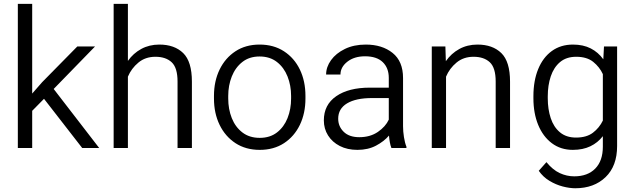

<svg xmlns="http://www.w3.org/2000/svg" viewBox="-20 -770 3303 999"><path d="M407.7 0 209 -255.9 147.5 -193.4V0H72.8V-750H147.5V-283.2L199.2 -342.3L382.3 -528.3H474.6L259.3 -307.1L496.1 0Z M645.5 -750V-453.1Q673.3 -492.7 715.1 -515.4Q756.8 -538.1 809.1 -538.1Q887.7 -538.1 933.1 -493.9Q978.5 -449.7 978.5 -345.2V0H903.8V-345.7Q903.8 -417.5 873.3 -446Q842.8 -474.6 788.6 -474.6Q736.3 -474.6 700 -444.3Q663.6 -414.1 645.5 -371.1V0H571.3V-750Z M1093.3 -257.3V-271Q1093.3 -347.7 1122.6 -408Q1151.9 -468.3 1205.1 -503.2Q1258.3 -538.1 1330.6 -538.1Q1403.8 -538.1 1457.5 -503.2Q1511.2 -468.3 1540.3 -408Q1569.3 -347.7 1569.3 -271V-257.3Q1569.3 -180.7 1540.3 -120.4Q1511.2 -60.1 1457.8 -25.1Q1404.3 9.8 1331.5 9.8Q1258.8 9.8 1205.3 -25.1Q1151.9 -60.1 1122.6 -120.4Q1093.3 -180.7 1093.3 -257.3ZM1167.5 -271V-257.3Q1167.5 -202.1 1186 -155.5Q1204.6 -108.9 1241.2 -80.8Q1277.8 -52.7 1331.5 -52.7Q1384.8 -52.7 1421.1 -80.8Q1457.5 -108.9 1476.1 -155.5Q1494.6 -202.1 1494.6 -257.3V-271Q1494.6 -325.2 1476.1 -372.1Q1457.5 -418.9 1420.9 -447.5Q1384.3 -476.1 1330.6 -476.1Q1277.3 -476.1 1241 -447.5Q1204.6 -418.9 1186 -372.1Q1167.5 -325.2 1167.5 -271Z M2016.6 0Q2011.7 -11.7 2008.5 -29.1Q2005.4 -46.4 2003.9 -64.5Q1978 -34.2 1936.5 -12.2Q1895 9.8 1839.8 9.8Q1787.1 9.8 1747.8 -10.5Q1708.5 -30.8 1686.8 -65.4Q1665 -100.1 1665 -143.6Q1665 -225.1 1729.5 -269.5Q1793.9 -314 1904.3 -314H2002.9V-364.7Q2002.9 -416.5 1971.4 -446.8Q1939.9 -477.1 1879.4 -477.1Q1823.2 -477.1 1787.4 -449Q1751.5 -420.9 1751.5 -382.3H1676.8Q1676.8 -421.4 1702.4 -457Q1728 -492.7 1774.7 -515.4Q1821.3 -538.1 1883.3 -538.1Q1968.3 -538.1 2022.7 -494.6Q2077.1 -451.2 2077.1 -363.8V-113.3Q2077.1 -86.4 2081.8 -56.6Q2086.4 -26.9 2094.7 -6.8V0ZM1849.6 -56.2Q1906.2 -56.2 1946.3 -83.7Q1986.3 -111.3 2002.9 -147.5V-259.8H1915.5Q1832 -259.8 1785.9 -232.2Q1739.7 -204.6 1739.7 -152.3Q1739.7 -112.3 1768.3 -84.2Q1796.9 -56.2 1849.6 -56.2Z M2443.8 -474.6Q2391.6 -474.6 2355.2 -444.3Q2318.8 -414.1 2300.8 -371.1V0H2226.6V-528.3H2297.4L2299.8 -451.7Q2327.6 -491.7 2369.6 -514.9Q2411.6 -538.1 2464.4 -538.1Q2543 -538.1 2588.4 -493.9Q2633.8 -449.7 2633.8 -345.2V0H2559.1V-345.7Q2559.1 -417.5 2528.6 -446Q2498 -474.6 2443.8 -474.6Z M2755.4 -258.8V-269Q2755.4 -350.1 2780.3 -410.6Q2805.2 -471.2 2851.3 -504.6Q2897.5 -538.1 2961.4 -538.1Q3014.6 -538.1 3053.7 -518.1Q3092.8 -498 3119.1 -461.4L3122.6 -528.3H3190.9V-10.3Q3190.9 93.8 3130.9 151.6Q3070.8 209.5 2973.1 209.5Q2943.4 209.5 2907.7 200.2Q2872.1 190.9 2838.9 170.9Q2805.7 150.9 2783.2 118.7L2823.2 73.7Q2856 113.8 2892.3 130.6Q2928.7 147.5 2967.8 147.5Q3037.6 147.5 3077.1 107.2Q3116.7 66.9 3116.7 -6.8V-61.5Q3090.3 -27.3 3051.5 -8.8Q3012.7 9.8 2960.4 9.8Q2897.5 9.8 2851.3 -24.9Q2805.2 -59.6 2780.3 -120.1Q2755.4 -180.7 2755.4 -258.8ZM2830.1 -269V-258.8Q2830.1 -201.7 2845.5 -155.3Q2860.8 -108.9 2893.6 -81.5Q2926.3 -54.2 2977.1 -54.2Q3031.7 -54.2 3064.9 -79.3Q3098.1 -104.5 3116.7 -142.6V-384.3Q3099.6 -421.4 3066.7 -448Q3033.7 -474.6 2978 -474.6Q2926.8 -474.6 2894 -447Q2861.3 -419.4 2845.7 -372.8Q2830.1 -326.2 2830.1 -269Z"/></svg>

Font: Vazirmatn RD FD Light
Style: Regular
Weight: 300
Designer: Saber Rastikerdar
Foundry: Saber Rastikerdar
Version: Version 33.003